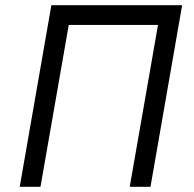

<svg xmlns="http://www.w3.org/2000/svg" viewBox="-20 -720 746 740"><path d="M178 -700H682L560 0H480L589 -624H245L136 0H56Z"/></svg>

Font: Fixel Italic Variable 20240409 Display Thin
Style: Italic
Weight: 100
Italic angle: -10°
Designer: AlfaBravo + MacPaw
Foundry: Kyrylo Tkachov, Marchela Mozhyna, Serhii Makarenko, Maria Weinstein, Zakhar Kryvoshyya
Version: Version 1.211;Glyphs 3.2 (3225)